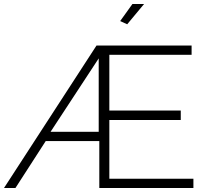

<svg xmlns="http://www.w3.org/2000/svg" viewBox="-47 -937 1029 957"><path d="M434 -710H908V-664H498V-386H854V-339H498V-46H917V0H448V-234H181L30 0H-27ZM445 -280V-646L205 -280ZM587 -816 552 -832 613 -917H671Z"/></svg>

Font: Raleway Light
Style: Regular
Weight: 300
Designer: Matt McInerney, Pablo Impallari, Rodrigo Fuenzalida
Foundry: Matt McInerney, Pablo Impallari, Rodrigo Fuenzalida
Version: Version 4.026